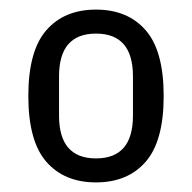

<svg xmlns="http://www.w3.org/2000/svg" viewBox="-20 -724 400 400"><path d="M180 -344Q114 -344 76.5 -387Q39 -430 39 -524Q39 -618 76.5 -661Q114 -704 180 -704Q246 -704 283.5 -661Q321 -618 321 -524Q321 -430 283.5 -387Q246 -344 180 -344ZM180 -394Q257 -394 257 -483V-565Q257 -654 180 -654Q103 -654 103 -565V-483Q103 -394 180 -394Z"/></svg>

Font: IBM Plex Sans Cond
Style: Regular
Weight: 400
Width: 3
Designer: Mike Abbink, Paul van der Laan, Pieter van Rosmalen
Foundry: Bold Monday
Version: Version 1.3